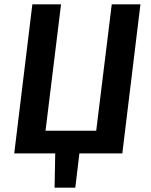

<svg xmlns="http://www.w3.org/2000/svg" viewBox="-20 -711 702 890"><path d="M631 -691 547 0H348L329 159H233L236 0H46L130 -691H263L191 -105H426L498 -691Z"/></svg>

Font: Xgbmvzvtohvqztyvzapvmeyoton
Style: Regular
Weight: 500
Italic angle: -8°
Designer: Carrois Corporate & Edenspiekermann
Foundry: Carrois Corporate GbR & Edenspiekermann AG
Version: Version 2.001